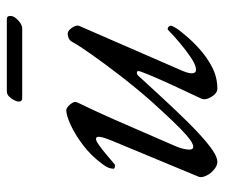

<svg xmlns="http://www.w3.org/2000/svg" viewBox="-66 -562 642 549"><g transform="rotate(-90 254.5 -287.0)"><path d="M67 14Q56 14 44.5 4.5Q33 -5 27 -18Q21 -31 24 -39L129 -292Q136 -309 138 -321Q140 -333 132 -333Q127 -333 115.5 -325Q104 -317 89.5 -305Q75 -293 60 -280Q58 -278 52.5 -279Q47 -280 47 -283Q47 -287 49 -294.5Q51 -302 59 -313Q84 -347 114.5 -370Q145 -393 172.5 -405.5Q200 -418 214 -418Q219 -418 225.5 -412.5Q232 -407 236 -399.5Q240 -392 236 -385Q203 -317 173 -247Q143 -177 113 -109Q104 -89 102 -72Q100 -55 110 -55Q120 -55 140 -72Q160 -89 185.5 -116Q211 -143 239 -174Q277 -217 312.5 -263Q348 -309 374 -346Q400 -383 408 -398Q413 -408 420 -411Q427 -414 433 -414Q439 -414 445 -408Q451 -402 454.5 -394Q458 -386 455 -380L327 -86Q319 -67 320 -57Q321 -47 330 -47Q343 -47 364 -61Q385 -75 407 -93.5Q429 -112 444 -127Q445 -128 447 -128Q450 -128 453 -125.5Q456 -123 456 -119Q456 -117 455 -115Q454 -113 452.5 -110Q451 -107 448.5 -103Q446 -99 442.5 -94.5Q439 -90 434 -84Q415 -60 390 -37.5Q365 -15 336.5 -0.5Q308 14 276 14Q263 14 252.5 -3Q242 -20 248 -33Q262 -63 278 -97Q294 -131 306.5 -160Q319 -189 324 -203Q329 -215 323 -216Q317 -217 312 -211Q260 -154 220 -111.5Q180 -69 150.5 -41.5Q121 -14 100.5 0Q80 14 67 14ZM248 -544Q244 -544 241.5 -546.5Q239 -549 239 -553Q239 -559 243 -567Q247 -575 253.5 -581.5Q260 -588 268 -588H475Q484 -588 484 -578Q484 -570 477.5 -562Q471 -554 463 -549Q455 -544 448 -544Z"/></g></svg>

Font: EB Garamond
Style: Italic
Weight: 400
Italic angle: -17.2°
Designer: Georg Duffner and Octavio Pardo
Foundry: Georg Duffner
Version: Version 1.001